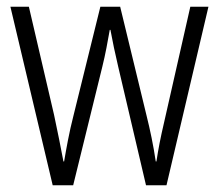

<svg xmlns="http://www.w3.org/2000/svg" viewBox="-20 -552 652 572"><path d="M332 -354 415 0H476L601 -532H547L469 -188C458 -141 452 -110 446 -71H444C437 -119 427 -166 417 -206L338 -532H279L199 -208C186 -158 177 -106 171 -71H169C161 -113 152 -159 141 -210L66 -532H11L137 0H198L285 -354C294 -390 301 -429 307 -463H309C315 -430 323 -392 332 -354Z"/></svg>

Font: Noto Sans Devanagari Condensed Light
Style: Regular
Weight: 300
Width: 3
Designer: Jelle Bosma - Monotype Design Team
Foundry: Monotype Imaging Inc.
Version: Version 2.004